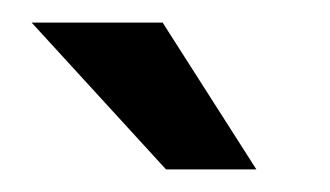

<svg xmlns="http://www.w3.org/2000/svg" viewBox="-20 -898 292 170"><path d="M127 -748 8 -878H124L207 -748Z"/></svg>

Font: BDO Grotesk
Style: Regular
Weight: 400
Designer: Deni Anggara
Foundry: Lokal Container
Version: Version 2.000